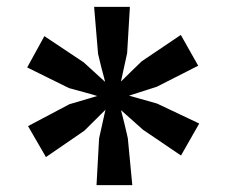

<svg xmlns="http://www.w3.org/2000/svg" viewBox="-20 -845 658 558"><path d="M260.5 -307 268 -443 286.5 -526 225 -465 113.5 -388.5 61.5 -478.5 181.5 -542 262.5 -566Q260.5 -567 249 -570.2Q237.5 -573.5 222.5 -577.5Q207.5 -581.5 195.2 -585Q183 -588.5 180.5 -589L59 -649L109 -740L223 -664L285.5 -607Q285.5 -608.5 282.2 -620Q279 -631.5 275.2 -646.5Q271.5 -661.5 268.5 -673.8Q265.5 -686 265 -688.5L253.5 -825H357.5L349.5 -690.5L331.5 -608Q332.5 -609 341.2 -617.5Q350 -626 361 -637Q372 -648 381.2 -656.5Q390.5 -665 392 -667L505.5 -743.5L556 -654L436 -593L355 -567L436.5 -544L559 -486L506 -393L395.5 -468L331.5 -525Q332 -523.5 335 -511.8Q338 -500 341.8 -485Q345.5 -470 348.2 -457.8Q351 -445.5 351.5 -443L364.5 -307Z"/></svg>

Font: Merriweather Sans Medium
Style: Regular
Weight: 500
Designer: Eben Sorkin
Foundry: Eben Sorkin
Version: Version 2.001